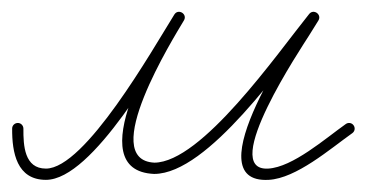

<svg xmlns="http://www.w3.org/2000/svg" viewBox="-30 -294 618 324"><path d="M0.1 -86.5C-5.2 -86.5 -9.5 -82.3 -9.5 -77.1C-9.8 -36.7 -1.7 9.5 47.5 9.5C126.7 9.5 238.3 -192 280.3 -259.5C283.6 -264.8 281.2 -269.9 277.1 -272.4C273 -274.9 267.3 -274.7 264.1 -269.3C238.7 -226.6 102.3 -6.2 229.9 -0.5C229.9 -0.5 230 -0.5 230.2 -0.5C230.3 -0.5 230.4 -0.5 230.4 -0.5C321.5 -0.9 447.4 -185.3 506.6 -258.5C510.4 -263.1 508.1 -268.4 504.1 -271.3C500.1 -274.1 494.3 -274.6 491.2 -269.5C473.9 -241.9 294.5 16.6 423.5 9.5C470.1 6.9 526.8 -42.5 564.5 -69.3C568.8 -72.3 569.8 -78.2 566.7 -82.5C563.7 -86.8 557.8 -87.8 553.5 -84.7C519.3 -60.5 464 -11.8 422.5 -9.5C338.2 -4.8 480.8 -216.7 491.6 -234.2C497 -242.8 502.1 -251.1 507.3 -259.4C510.4 -264.5 508.4 -269.5 504.7 -272.2C501 -274.8 495.6 -275.1 491.8 -270.5C437.4 -203 310.4 -19.9 230.3 -19.5C230.3 -19.5 230.4 -19.5 230.5 -19.5C230.7 -19.5 230.8 -19.5 230.8 -19.5C134.1 -23.8 263.3 -230.8 280.4 -259.6C283.6 -265 281.2 -270.1 277.2 -272.6C273.1 -275 267.5 -274.8 264.2 -269.5C226.8 -209.5 113.6 -9.5 47.5 -9.5C11.1 -9.5 9.3 -48.4 9.5 -76.9C9.5 -82.2 5.3 -86.5 0.1 -86.5Z"/></svg>

Font: FRB American Cursive Extralight
Style: Italic
Weight: 200
Italic angle: -25°
Version: Version 2.0;Modular Font Editor K font №1